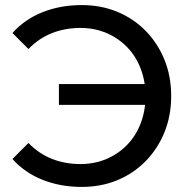

<svg xmlns="http://www.w3.org/2000/svg" viewBox="-20 -728 747 756"><path d="M212 -315V-397H587V-315ZM302 -708Q378 -708 442 -681.5Q506 -655 553.5 -606.5Q601 -558 627.5 -493Q654 -428 654 -350Q654 -272 627.5 -207Q601 -142 553.5 -93.5Q506 -45 442 -18.5Q378 8 302 8Q218 8 147.5 -20Q77 -48 29 -102L92 -165Q134 -122 185.5 -102Q237 -82 297 -82Q352 -82 399 -102Q446 -122 480.5 -157.5Q515 -193 534 -242.5Q553 -292 553 -350Q553 -408 534 -457.5Q515 -507 480.5 -542.5Q446 -578 399 -598Q352 -618 297 -618Q237 -618 185.5 -598Q134 -578 92 -535L29 -598Q77 -652 147.5 -680Q218 -708 302 -708Z"/></svg>

Font: MOST Montserrat Medium
Style: Regular
Weight: 500
Designer: Julieta Ulanovsky
Foundry: Julieta Ulanovsky
Version: Version 8.000;March 11, 2024;FontCreator 15.0.0.2926 64-bit